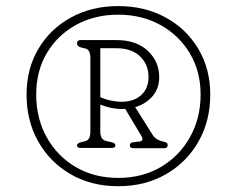

<svg xmlns="http://www.w3.org/2000/svg" viewBox="-20 -768 798 647"><path d="M378.5 -140.5Q288 -140.5 218.2 -180.8Q148.5 -221 109 -290.8Q69.5 -360.5 69.5 -449Q69.5 -536 109.2 -603.2Q149 -670.5 219 -709Q289 -747.5 378.5 -747.5Q468 -747.5 538 -709.2Q608 -671 648.2 -603.5Q688.5 -536 688.5 -449.5Q688.5 -360.5 648.8 -290.8Q609 -221 539 -180.8Q469 -140.5 378.5 -140.5ZM378.5 -168.5Q459.5 -168.5 522 -205.2Q584.5 -242 620.2 -305.8Q656 -369.5 656 -449.5Q656 -527.5 619.8 -588.2Q583.5 -649 520.8 -683.8Q458 -718.5 378.5 -718.5Q298.5 -718.5 236 -684Q173.5 -649.5 137.8 -589Q102 -528.5 102 -449.5Q102 -369.5 137.2 -305.8Q172.5 -242 235 -205.2Q297.5 -168.5 378.5 -168.5ZM516.5 -508.5Q516.5 -470 494 -443.8Q471.5 -417.5 435.5 -407L494 -314Q500 -304.5 508.8 -299.2Q517.5 -294 525.5 -292Q538 -289.5 541.5 -287Q545 -284.5 545 -279Q545 -268.5 533 -268.5H429.5Q417.5 -268.5 417.5 -279Q417.5 -287.5 431 -289L449.5 -291Q467 -293 455.5 -311.5L402 -401Q396 -400.5 390.5 -400.5Q373 -400.5 354.2 -404.5Q335.5 -408.5 318 -415.5V-324.5Q318 -297 339 -292.5L355 -289Q369 -286 369 -278.5Q369 -269.5 357 -269.5H252Q239.5 -269.5 239.5 -278.5Q239.5 -285 253.5 -289L268 -292.5Q284.5 -297 284.5 -324.5V-572.5Q284.5 -600.5 268 -604.5L253.5 -608Q239.5 -611.5 239.5 -621.5Q239.5 -633 252 -633H371.5Q439.5 -633 478 -596.8Q516.5 -560.5 516.5 -508.5ZM318 -605.5V-440.5Q337.5 -432 356.8 -428.5Q376 -425 388 -425Q431.5 -425 456 -447.8Q480.5 -470.5 480.5 -508.5Q480.5 -550.5 452 -578Q423.5 -605.5 371.5 -605.5Z"/></svg>

Font: Fraunces 9pt S100 Thin
Style: Regular
Weight: 100
Version: Version 1.000; ttfautohint (v1.8.3)